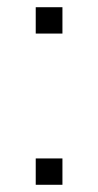

<svg xmlns="http://www.w3.org/2000/svg" viewBox="-20 -512 272 532"><path d="M79 -419V-492H153V-419ZM79 0V-73H153V0Z"/></svg>

Font: Nunito Sans 7pt SemiCondensed ExtraLight
Style: Regular
Weight: 250
Width: 4
Designer: Vernon Adams
Foundry: Vernon Adams
Version: Version 3.101;gftools[0.9.27]